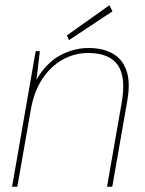

<svg xmlns="http://www.w3.org/2000/svg" viewBox="-20 -712 554 732"><path d="M26 0 116 -517H132L119 -408Q156 -472 208.5 -500.5Q261 -529 318 -529Q371 -529 408.5 -508.5Q446 -488 462 -443.5Q478 -399 465 -326L408 0H388L444 -321Q461 -418 429 -464Q397 -510 316 -510Q264 -510 218.5 -484.5Q173 -459 141 -410.5Q109 -362 97 -291L46 0ZM243 -559 235 -577 397 -692 409 -669Z"/></svg>

Font: DM Sans 11pt Thin
Style: Italic
Weight: 250
Italic angle: -10°
Version: Version 4.004;gftools[0.9.30]